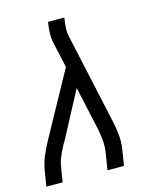

<svg xmlns="http://www.w3.org/2000/svg" viewBox="-112 -812 723 889"><g transform="rotate(-15 249.5 -367.5)"><path d="M-1 0 11 -74Q17 -111 33 -147.5Q49 -184 69 -219L230 -512L203 -634Q198 -656 198.5 -680Q199 -704 203 -728L204 -735H282L281 -728Q278 -708 276.5 -688Q275 -668 279 -649L373 -219Q381 -184 385 -147.5Q389 -111 383 -74L371 0H292L304 -74Q310 -107 307 -140Q304 -173 297 -204L253 -405L137 -186Q136 -184 134.5 -182Q133 -180 132 -178Q131 -176 130 -174Q129 -172 127 -170Q115 -147 104 -122.5Q93 -98 89 -74L77 0Z"/></g></svg>

Font: Iosevka Curly Oblique
Style: Regular
Weight: 400
Italic angle: -9°
Monospace: yes
Designer: Belleve Invis
Foundry: Belleve Invis
Version: Version 11.1.0; ttfautohint (v1.8.3)